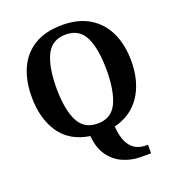

<svg xmlns="http://www.w3.org/2000/svg" viewBox="-167 -856 1121 1227"><g transform="rotate(-20 393.5 -242.5)"><path d="M577 240Q517 240 461 216Q405 192 367 140Q329 88 322 4Q187 -17 121 -114Q55 -211 55 -359Q55 -470 92.5 -552Q130 -634 205.5 -679.5Q281 -725 395 -725Q503 -725 578.5 -679.5Q654 -634 693 -551.5Q732 -469 732 -358Q732 -218 669.5 -123.5Q607 -29 489 0Q495 73 516.5 112.5Q538 152 569 167Q600 182 633 182H649V240ZM394 -55Q488 -55 526 -135Q564 -215 564 -358Q564 -501 526 -580.5Q488 -660 395 -660Q301 -660 262 -580.5Q223 -501 223 -358Q223 -215 262 -135Q301 -55 394 -55Z"/></g></svg>

Font: NotoSerif-Bold
Style: Regular
Weight: 700
Designer: Monotype Design Team
Foundry: Monotype Imaging Inc.
Version: Version 2.007; ttfautohint (v1.8) -l 8 -r 50 -G 200 -x 14 -D